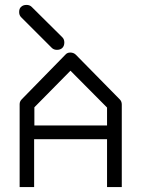

<svg xmlns="http://www.w3.org/2000/svg" viewBox="-20 -811 580 782"><path d="M119 -244V-49H60V-387Q60 -398 69 -407L246 -588Q253.5 -597 266 -597Q280 -597 289 -588L468 -406Q476 -398 476 -385V-49H416V-244ZM120 -300H416V-373L267 -523L120 -374ZM66 -783Q74 -791 88 -791Q101 -791 109 -783L234 -659Q242 -651 242 -638Q242 -624 234 -616Q226 -608 212 -608Q199 -608 191 -616L66 -741Q58 -749 58 -762Q58 -776.5 66 -783Z"/></svg>

Font: 3270 Nerd Font
Style: Regular
Weight: 400
Monospace: yes
Version: Version 3.0.1;Nerd Fonts 3.3.0